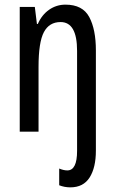

<svg xmlns="http://www.w3.org/2000/svg" viewBox="-20 -567 496 827"><path d="M283 240Q258 240 235 231V159Q254 167 270 167Q312 167 312 83V-348Q312 -472 241 -472Q192 -472 169 -428.5Q146 -385 146 -279V0H65V-537H130L139 -464H143Q160 -503 191.5 -525Q223 -547 262 -547Q336 -547 364.5 -493.5Q393 -440 393 -350V82Q393 155 366 197.5Q339 240 283 240Z"/></svg>

Font: Noto Sans Kannada ExtraCondensed
Style: Regular
Weight: 400
Width: 2
Designer: Jelle Bosma - Monotype Design Team
Foundry: Monotype Imaging Inc.
Version: Version 2.005; ttfautohint (v1.8.4.7-5d5b)